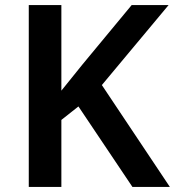

<svg xmlns="http://www.w3.org/2000/svg" viewBox="-20 -734 687 754"><path d="M647 0 380 -400 642 -714H497L304 -481C276 -446 248 -412 221 -378V-714H93V0H221V-263L288 -316L500 0Z"/></svg>

Font: Noto Sans Bengali SemiBold
Style: Regular
Weight: 600
Designer: Jelle Bosma - Monotype Design Team
Foundry: Monotype Imaging Inc.
Version: Version 2.003